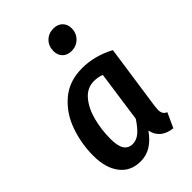

<svg xmlns="http://www.w3.org/2000/svg" viewBox="-238 -888 997 997"><g transform="rotate(-45 260.5 -389.5)"><path d="M491 -496 439 -136Q437 -116 437 -110Q437 -95 443 -84.5Q449 -74 463 -68L426 13Q341 3 326 -70Q297 -29 262.5 -7Q228 15 184 15Q112 15 71.5 -37.5Q31 -90 31 -180Q31 -268 60 -351Q89 -434 152.5 -488.5Q216 -543 312 -543Q403 -543 491 -496ZM156 -179Q156 -126 172 -102Q188 -78 219 -78Q248 -78 272.5 -99Q297 -120 323 -160L363 -442Q337 -452 308 -452Q257 -452 222.5 -411Q188 -370 172 -307.5Q156 -245 156 -179ZM269 -710Q269 -747 292.5 -770.5Q316 -794 352 -794Q383 -794 401.5 -775.5Q420 -757 420 -728Q420 -692 396 -668Q372 -644 337 -644Q305 -644 287 -662.5Q269 -681 269 -710Z"/></g></svg>

Font: Fira Sans Condensed Medium
Style: Italic
Weight: 500
Width: 3
Italic angle: -8°
Designer: bBox Type GmbH & Carrois Corporate GbR & Edenspiekermann AG
Foundry: bBox Type GmbH & Carrois Corporate GbR & Edenspiekermann AG
Version: Version 4.301